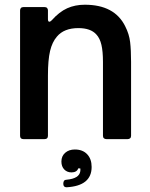

<svg xmlns="http://www.w3.org/2000/svg" viewBox="-20 -589 635 813"><path d="M79 0Q65 0 65 -14V-545Q65 -551 68.5 -555Q72 -559 79 -559H169Q176 -559 179.5 -555Q183 -551 183 -545V-508Q183 -497 189 -497Q193 -497 199 -503Q231 -539 264.5 -554Q298 -569 339 -569Q465 -569 510 -478Q527 -445 531 -411Q535 -377 535 -327V-14Q535 -7 531 -3.5Q527 0 521 0H430Q424 0 420 -3.5Q416 -7 416 -14V-327Q416 -371 409.5 -399Q403 -427 388 -443Q364 -470 312 -470Q251 -470 221 -434Q201 -411 192 -373Q183 -335 183 -269V-14Q183 0 169 0ZM248 189Q248 172 262 172Q316 167 320 136Q321 130 320 124H311Q309 132 301.5 136.5Q294 141 283 141Q264 141 252 128.5Q240 116 240 95Q240 72 256 58Q272 44 297 44Q330 44 349 64Q368 84 368 118Q368 198 262 204Q248 204 248 189Z"/></svg>

Font: Open Sauce Two SemiBold
Style: Regular
Weight: 600
Designer: Alfredo Marco Pradil
Foundry: Creative Sauce Fz LLC
Version: Version 1.477